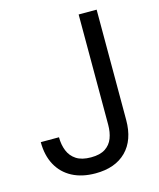

<svg xmlns="http://www.w3.org/2000/svg" viewBox="-108 -777 716 866"><g transform="rotate(-15 250.0 -344.0)"><path d="M231 12Q168 12 122.5 -12Q77 -36 52.5 -81Q28 -126 28 -188H113Q113 -153 124.5 -124.5Q136 -96 161.5 -79.5Q187 -63 230 -63Q272 -63 296.5 -79Q321 -95 331.5 -122.5Q342 -150 342 -185V-700H426V-185Q426 -91 374.5 -39.5Q323 12 231 12Z"/></g></svg>

Font: DM Sans 17pt
Style: Regular
Weight: 400
Version: Version 4.004;gftools[0.9.30]